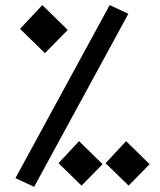

<svg xmlns="http://www.w3.org/2000/svg" viewBox="-20 -723 626 753"><path d="M113.8 9.8 40.5 -24.4 410.2 -703.1 483.4 -668.9ZM156.2 -514.6 58.6 -609.9 146 -703.1 245.6 -605.5ZM299.8 4.9 209.5 -83 290 -169.4 382.3 -79.1ZM484.4 4.9 394 -83 474.6 -169.4 566.9 -79.1Z"/></svg>

Font: CaskaydiaMono NF
Style: Regular
Weight: 400
Designer: Aaron Bell
Foundry: Saja Typeworks
Version: Version 2111.001; ttfautohint (v1.8.4);Nerd Fonts 3.1.1